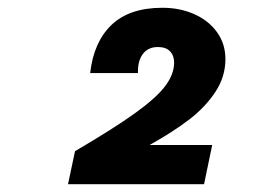

<svg xmlns="http://www.w3.org/2000/svg" viewBox="-20 -775 690 494"><path d="M428 -614Q428 -632 417.5 -643Q407 -654 386 -654Q361 -654 347.5 -636Q334 -618 335 -587H212Q221 -667 267 -711Q313 -755 398 -755Q443 -755 480 -738.5Q517 -722 538.5 -692Q560 -662 560 -623Q560 -578 534.5 -539Q509 -500 467.5 -468Q426 -436 365 -402H526L505 -301H155L173 -386Q272 -444 327 -483.5Q382 -523 405 -553.5Q428 -584 428 -614Z"/></svg>

Font: Azeret Mono
Style: Bold Italic
Weight: 700
Italic angle: -12°
Designer: Martin Vácha
Foundry: Displaay
Version: Version 1.000; Glyphs 3.0.3, build 3074